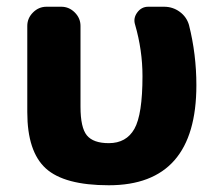

<svg xmlns="http://www.w3.org/2000/svg" viewBox="-20 -540 649 570"><path d="M303 10Q171 10 116 -40Q61 -90 61 -207V-463Q61 -486 78 -503Q95 -520 118 -520H162Q185 -520 202 -503Q219 -486 219 -463V-223Q219 -161 238 -138Q257 -115 303 -115Q355 -115 379 -157.5Q403 -200 403 -314Q403 -391 381 -467Q375 -486 387.5 -503Q400 -520 420 -520H467Q493 -520 513.5 -505Q534 -490 541 -466Q563 -379 563 -287Q563 10 303 10Z"/></svg>

Font: Rounded Mplus 1c ExtraBold
Style: Regular
Weight: 800
Version: Version 1.059.20150529